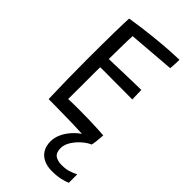

<svg xmlns="http://www.w3.org/2000/svg" viewBox="-284 -722 1047 1047"><g transform="rotate(45 239.0 -199.0)"><path d="M469.5 175.5V240.5Q451 248.5 424 254.8Q397 261 358 261Q322.5 261 295.5 248.2Q268.5 235.5 253.8 211Q239 186.5 239 152Q239 123.5 250.5 97Q262 70.5 281 47.5Q300 24.5 323 7.2Q346 -10 368.5 -19L410 5Q386 15 361.5 36.8Q337 58.5 320.5 85.2Q304 112 304 138.5Q304 173.5 323.2 186.8Q342.5 200 372.5 200Q403 200 424 193.8Q445 187.5 469.5 175.5ZM410 5Q354 2 301.8 -0.2Q249.5 -2.5 193 -3Q164 -3.5 131.2 -4Q98.5 -4.5 69 -4.5Q66.5 -81.5 65.2 -157.2Q64 -233 64 -301.5Q64 -430 65.5 -513Q67 -596 69 -625.5Q157.5 -639.5 232.5 -647.2Q307.5 -655 358 -657.8Q408.5 -660.5 422 -660.5Q422 -641.5 421 -626.2Q420 -611 418.5 -592.5L150 -571Q149 -558 148.5 -533.5Q148 -509 147.5 -480.8Q147 -452.5 146.8 -428Q146.5 -403.5 146.5 -391Q158 -391 181.8 -391.8Q205.5 -392.5 235.5 -393.5Q265.5 -394.5 296 -395.2Q326.5 -396 351.8 -396.5Q377 -397 391 -397L393 -325.5Q385.5 -325.5 361.8 -325.8Q338 -326 306 -326Q274 -326 241 -326.2Q208 -326.5 182 -326.5Q156 -326.5 145 -326Q144.5 -319 144.5 -297.2Q144.5 -275.5 144.5 -245.8Q144.5 -216 144.5 -184.5Q144.5 -153 144.2 -125.2Q144 -97.5 144 -80Q156.5 -81 184.2 -81.2Q212 -81.5 235.5 -81.5Q270.5 -81.5 306.2 -80.5Q342 -79.5 372.2 -78Q402.5 -76.5 419.5 -75Q419 -65 418 -52.8Q417 -40.5 415.8 -29Q414.5 -17.5 412.8 -8.2Q411 1 410 5Z"/></g></svg>

Font: Grandstander Thin Light
Style: Regular
Weight: 300
Version: Version 1.200